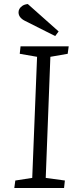

<svg xmlns="http://www.w3.org/2000/svg" viewBox="-20 -933 381 953"><path d="M164 -651 78 -666 82 -703H321L316 -666L230 -651L207 -50L302 -37L298 0H51L56 -37L140 -50ZM271 -777 254 -754 103 -830Q89 -837 80.5 -847.5Q72 -858 72 -872Q72 -881 76.5 -889Q81 -897 91 -904Q101 -911 118 -913Z"/></svg>

Font: Literata 18pt Light
Style: Italic
Weight: 300
Italic angle: -2°
Designer: Latin by Veronika Burian and Jose Scaglione. Greek by Irene Vlachou. Cyrillic by Vera Evstafieva
Foundry: TypeTogether
Version: Version 3.103;gftools[0.9.29]